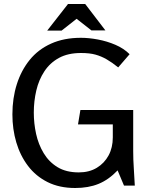

<svg xmlns="http://www.w3.org/2000/svg" viewBox="-20 -928 747 960"><path d="M385 -739Q424 -739 469.5 -730.5Q515 -722 557 -704Q599 -686 628 -657L571 -591Q540 -616 513 -631.5Q486 -647 457 -655Q428 -663 385 -663Q320 -663 275 -638.5Q230 -614 202 -571.5Q174 -529 161.5 -475.5Q149 -422 149 -365Q149 -311 160.5 -258.5Q172 -206 198.5 -162Q225 -118 268 -92Q311 -66 374 -66Q426 -66 464 -89Q502 -112 523 -151Q544 -190 544 -241V-306H370L382 -378H646V-173Q646 -130 649 -86.5Q652 -43 654 0H600L568 -76Q523 -29 472.5 -8.5Q422 12 356 12Q277 12 218 -17.5Q159 -47 120 -98.5Q81 -150 61.5 -216Q42 -282 42 -356Q42 -437 64 -506.5Q86 -576 128.5 -628.5Q171 -681 235.5 -710Q300 -739 385 -739ZM363 -834 288 -775H216L320 -908H406L507 -776H437Z"/></svg>

Font: Rosario Medium
Style: Regular
Weight: 500
Version: Version 1.201